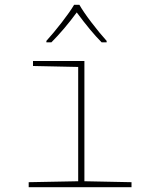

<svg xmlns="http://www.w3.org/2000/svg" viewBox="-20 -783 640 803"><path d="M100 -21 307 -25V-503L118 -507V-528H333V-25L530 -21V0H100ZM174 -612Q204 -645 238.5 -689.5Q273 -734 290 -763H312Q329 -733 363 -688.5Q397 -644 426 -612V-606H405Q360 -651 301 -731Q248 -659 195 -606H174Z"/></svg>

Font: Noto Sans Mono UI Thin
Style: Regular
Weight: 250
Monospace: yes
Designer: Monotype Design team
Foundry: Monotype Imaging Inc.
Version: Version 1.000